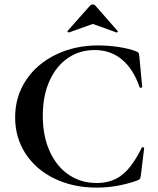

<svg xmlns="http://www.w3.org/2000/svg" viewBox="-20 -843 721 875"><path d="M600 -609Q609 -606 611.5 -601.5Q614 -597 615 -586L628 -447Q628 -444 623 -443Q618 -442 616 -446Q588 -528 536 -571.5Q484 -615 411 -615Q343 -615 289.5 -578.5Q236 -542 205.5 -474Q175 -406 175 -315Q175 -223 206.5 -153.5Q238 -84 293.5 -46.5Q349 -9 421 -9Q490 -9 537 -46.5Q584 -84 626 -170Q627 -173 632 -172Q637 -171 637 -168L622 -44Q620 -32 618 -28.5Q616 -25 607 -21Q515 12 421 12Q314 12 229.5 -28.5Q145 -69 97 -142Q49 -215 49 -308Q49 -403 98.5 -477.5Q148 -552 234.5 -594Q321 -636 427 -636Q474 -636 522.5 -628.5Q571 -621 600 -609ZM403 -823Q409 -823 414 -818L516 -702Q517 -702 517 -700Q517 -698 514.5 -696Q512 -694 511 -695L403 -734L294 -695Q292 -694 289 -697.5Q286 -701 288 -702L391 -818Q396 -823 403 -823Z"/></svg>

Font: Cormorant Infant
Style: Bold
Weight: 700
Designer: Christian Thalmann (Catharsis Fonts)
Foundry: Catharsis Fonts
Version: Version 4.000